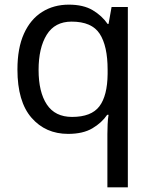

<svg xmlns="http://www.w3.org/2000/svg" viewBox="-20 -566 655 826"><path d="M442 11Q442 -7 443 -31Q444 -55 447 -72H441Q418 -38 377.5 -14Q337 10 273 10Q176 10 115.5 -59.5Q55 -129 55 -267Q55 -359 83 -421Q111 -483 161 -514.5Q211 -546 276 -546Q339 -546 379 -522Q419 -498 443 -463H447L460 -536H530V240H442ZM290 -63Q373 -63 407.5 -108.5Q442 -154 443 -248V-266Q443 -368 409 -420.5Q375 -473 288 -473Q216 -473 181 -416.5Q146 -360 146 -265Q146 -170 181.5 -116.5Q217 -63 290 -63Z"/></svg>

Font: korean115
Style: Regular
Weight: 400
Designer: Monotype Design Team
Foundry: Monotype Imaging Inc.
Version: Version 2.013